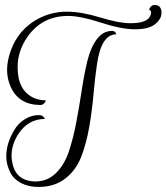

<svg xmlns="http://www.w3.org/2000/svg" viewBox="-20 -679 658 759"><path d="M423.2 -556.8Q434.4 -556.8 438.4 -547.2L439.2 -543.2Q380 -543.2 363.2 -424Q355.2 -370.4 349.6 -306Q344 -241.6 332.8 -177.2Q321.6 -112.8 301.2 -59.6Q280.8 -6.4 238 26.8Q195.2 60 132.8 60Q92 60 62.8 44.4Q33.6 28.8 20.8 3.2Q4.8 -29.6 4.8 -59.2Q4.8 -88.8 13.6 -115.6Q22.4 -142.4 38 -167.6Q53.6 -192.8 79.2 -208.4Q104.8 -224 133.6 -224Q148.8 -224 155.2 -212.8L157.6 -208.8Q90.4 -208.8 51.2 -147.2Q25.6 -106.4 25.6 -63.2Q25.6 -49.6 28.8 -35.2Q40 23.2 92.8 35.2Q105.6 38.4 119.2 38.4Q167.2 38.4 200.8 5.6Q234.4 -27.2 252 -79.6Q269.6 -132 281.6 -195.6Q293.6 -259.2 303.2 -322.8Q312.8 -386.4 325.6 -438.8Q338.4 -491.2 362.8 -524Q387.2 -556.8 423.2 -556.8ZM592 -659.2Q618.4 -659.2 618.4 -628Q618.4 -604 593.2 -583.6Q568 -563.2 514 -563.2Q460 -563.2 378.8 -589.6Q297.6 -616 249.6 -616Q146.4 -616 88.8 -533.6Q49.6 -477.6 49.6 -413.6Q49.6 -322.4 112 -292.8Q133.6 -282.4 160.8 -282.4Q160.8 -276.8 154.4 -270.4Q148 -264 140 -264Q56 -264 23.2 -333.6Q8 -366.4 8 -402.4Q8 -438.4 22.4 -478.4Q53.6 -564.8 133.6 -606.4Q185.6 -632.8 243.6 -632.8Q301.6 -632.8 376 -610Q450.4 -587.2 496 -587.2Q564.8 -587.2 575.2 -619.2Q580.8 -634.4 572 -639.2Q570.4 -640 569.6 -640Q574.4 -659.2 592 -659.2Z"/></svg>

Font: Rouge Script
Style: Regular
Weight: 400
Designer: Sabrina Mariela Lopez
Foundry: Typesenses
Version: Version 1.003